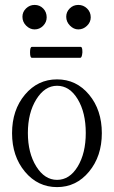

<svg xmlns="http://www.w3.org/2000/svg" viewBox="-20 -746 461 777"><path d="M120.1 -627Q101.1 -627 85.9 -642.1Q70.8 -657.2 70.8 -678.2Q70.8 -697.8 85.4 -711.9Q100.1 -726.1 120.1 -726.1Q140.6 -726.1 154.8 -711.7Q168.9 -697.3 168.9 -675.8Q168.9 -656.2 154.5 -641.6Q140.1 -627 120.1 -627ZM296.9 -627Q278.3 -627 263.2 -642.3Q248 -657.7 248 -678.2Q248 -697.8 262.2 -711.9Q276.4 -726.1 296.9 -726.1Q317.4 -726.1 332.3 -711.7Q347.2 -697.3 347.2 -675.8Q347.2 -656.2 332 -641.6Q316.9 -627 296.9 -627ZM108.9 -512.2Q101.6 -512.2 101.6 -534.2Q101.6 -556.2 108.9 -556.2H307.1Q311.5 -556.2 313 -545.2Q314.5 -534.2 312 -523.2Q309.6 -512.2 305.2 -512.2ZM210.9 11.2Q132.8 11.2 80.8 -51.3Q28.8 -113.8 28.8 -207Q28.8 -300.8 80.8 -362.8Q132.8 -424.8 210.9 -424.8Q289.1 -424.8 340.6 -362.8Q392.1 -300.8 392.1 -207Q392.1 -113.8 340.3 -51.3Q288.6 11.2 210.9 11.2ZM210.9 -18.1Q261.7 -18.1 294.4 -72Q327.1 -126 327.1 -208Q327.1 -290.5 294.4 -344.7Q261.7 -398.9 210.9 -398.9Q161.1 -398.9 127 -344Q92.8 -289.1 92.8 -208Q92.8 -127 126.7 -72.5Q160.6 -18.1 210.9 -18.1Z"/></svg>

Font: Junicode SmCond Light
Style: Regular
Weight: 300
Width: 4
Designer: Peter S. Baker
Version: Version 2.206